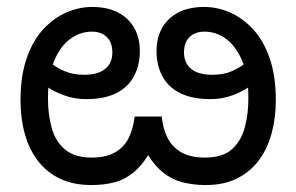

<svg xmlns="http://www.w3.org/2000/svg" viewBox="-20 -520 852 552"><path d="M572 12Q536 12 504.5 4Q473 -4 446 -26.5Q419 -49 396 -91H416Q393 -49 366.5 -26.5Q340 -4 309.5 4Q279 12 243 12Q191 12 153 -6Q115 -24 89.5 -57Q64 -90 51.5 -134.5Q39 -179 39 -232Q39 -301 56.5 -352Q74 -403 104 -435.5Q134 -468 170.5 -484Q207 -500 245 -500Q288 -500 318.5 -484.5Q349 -469 365.5 -440.5Q382 -412 382 -373Q382 -333 365.5 -301.5Q349 -270 315 -252.5Q281 -235 227 -235Q194 -235 164 -246Q134 -257 111.5 -273Q89 -289 76 -304L100 -366Q108 -355 124.5 -340.5Q141 -326 165.5 -315.5Q190 -305 222 -305Q262 -305 282.5 -322Q303 -339 303 -369Q303 -398 287 -413.5Q271 -429 244 -429Q209 -429 180.5 -407Q152 -385 135 -343.5Q118 -302 118 -242V-234Q118 -193 128 -154.5Q138 -116 165.5 -91.5Q193 -67 243 -67Q284 -67 310 -81.5Q336 -96 349.5 -122.5Q363 -149 367 -185H445Q448 -151 461.5 -124Q475 -97 501.5 -82Q528 -67 569 -67Q621 -67 647.5 -91.5Q674 -116 684 -154.5Q694 -193 694 -234V-242Q694 -302 677 -343.5Q660 -385 631.5 -407Q603 -429 568 -429Q541 -429 525 -413.5Q509 -398 509 -369Q509 -339 529.5 -322Q550 -305 590 -305Q623 -305 647 -315.5Q671 -326 687.5 -340.5Q704 -355 712 -366L736 -304Q723 -289 700.5 -273Q678 -257 648.5 -246Q619 -235 585 -235Q532 -235 497.5 -252.5Q463 -270 446.5 -301.5Q430 -333 430 -373Q430 -412 446.5 -440.5Q463 -469 493.5 -484.5Q524 -500 567 -500Q605 -500 641.5 -484Q678 -468 708 -435.5Q738 -403 755.5 -352Q773 -301 773 -232Q773 -180 760.5 -135Q748 -90 723 -57.5Q698 -25 660.5 -6.5Q623 12 572 12Z"/></svg>

Font: telugu15
Style: Book
Weight: 400
Designer: Jelle Bosma - Monotype Design Team
Foundry: Monotype Imaging Inc.
Version: Version 2.003